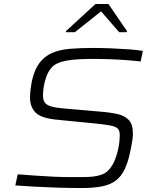

<svg xmlns="http://www.w3.org/2000/svg" viewBox="-20 -937 784 965"><path d="M392 8Q327 8 265.5 6Q204 4 151.5 1Q99 -2 57 -5L69 -61Q108 -58 155.5 -54.5Q203 -51 248.5 -49Q294 -47 327 -47Q367 -47 395.5 -47Q424 -47 447.5 -49.5Q471 -52 493 -60Q516 -69 532 -89Q548 -109 558 -134.5Q568 -160 573.5 -185Q579 -210 580.5 -229.5Q582 -249 582 -257Q582 -279 573 -289.5Q564 -300 538 -305.5Q512 -311 462 -316L260 -336Q184 -344 157.5 -372.5Q131 -401 131 -446Q131 -465 133.5 -486Q136 -507 141 -533Q154 -589 179 -621.5Q204 -654 241 -670.5Q278 -687 329.5 -691.5Q381 -696 447 -696Q492 -696 539.5 -694Q587 -692 629 -689Q671 -686 698 -681L687 -628Q654 -632 613 -635Q572 -638 530.5 -639.5Q489 -641 453 -641Q408 -641 374.5 -639Q341 -637 315.5 -632.5Q290 -628 270 -619Q250 -611 236 -593.5Q222 -576 213.5 -553Q205 -530 200.5 -505Q196 -480 196 -456Q196 -425 216 -411.5Q236 -398 288 -393L483 -376Q535 -372 571.5 -363.5Q608 -355 628 -333Q648 -311 648 -265Q648 -252 646 -238Q644 -224 641 -207.5Q638 -191 634 -172Q623 -120 606 -85Q589 -50 562 -29.5Q535 -9 493.5 -0.5Q452 8 392 8ZM311 -775 312 -781 460 -917H525L618 -781L617 -775H579L488 -880L356 -775Z"/></svg>

Font: Saira Expanded Light
Style: Italic
Weight: 300
Width: 7
Italic angle: -12°
Designer: Hector Gatti with collaboration of the Omnibus-Type team
Foundry: Omnibus-Type
Version: Version 1.101